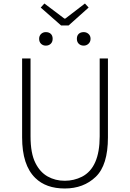

<svg xmlns="http://www.w3.org/2000/svg" viewBox="-20 -1061 740 1094"><path d="M181 -47Q106 -120 106 -278V-728H154V-284Q154 -187 182 -132Q208 -80 251.5 -55.5Q295 -31 349 -31Q401 -31 447 -54Q548 -106 548 -284V-728H595V-278Q595 -120 525.5 -53.5Q456 13 349 13Q242 13 181 -47ZM212 -1018 233 -1041 347 -955H352L464 -1041L485 -1018L371 -916H328ZM203 -840Q203 -857 214 -867.5Q225 -878 241 -878Q259 -878 269.5 -868Q280 -858 280 -840Q280 -822 269 -811.5Q258 -801 241 -801Q225 -801 214 -811.5Q203 -822 203 -840ZM418 -840Q418 -858 428.5 -868Q439 -878 457 -878Q473 -878 484.5 -867.5Q496 -857 496 -840Q496 -823 484.5 -812Q473 -801 457 -801Q440 -801 429 -811.5Q418 -822 418 -840Z"/></svg>

Font: Merged Yaku Han JP ExtraLight
Style: Regular
Weight: 250
Designer: Ryoko NISHIZUKA 西塚涼子 (kana, bopomofo & ideographs); Paul D. Hunt (Latin, Greek & Cyrillic); Sandoll Communications 산돌커뮤니
Foundry: Adobe
Version: Version 2.004